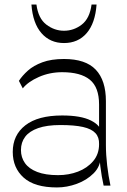

<svg xmlns="http://www.w3.org/2000/svg" viewBox="-20 -815 559 843"><path d="M435 0Q426 -40 420.5 -85Q415 -130 415 -162V-356Q415 -432 374.5 -465Q334 -498 253 -498Q198 -498 150.5 -477Q103 -456 80 -427L63 -460Q78 -483 102.5 -505Q127 -527 166 -541.5Q205 -556 261 -556Q356 -556 400.5 -509Q445 -462 445 -371V-179Q445 -136 450.5 -89Q456 -42 465 0ZM230 8Q132 8 84 -35Q36 -78 36 -148Q36 -222 91.5 -265Q147 -308 253 -308Q335 -308 379 -286Q423 -264 425 -232L422 -126Q421 -84 391 -54Q361 -24 317.5 -8Q274 8 230 8ZM235 -46Q282 -46 322.5 -61.5Q363 -77 389 -107.5Q415 -138 415 -182Q416 -212 399 -230.5Q382 -249 344.5 -257.5Q307 -266 245 -266Q186 -266 147.5 -252.5Q109 -239 90.5 -214.5Q72 -190 72 -156Q72 -124 89.5 -99Q107 -74 143.5 -60Q180 -46 235 -46ZM261 -626Q200 -626 162 -669.5Q124 -713 118 -795H140Q148 -734 183.5 -707Q219 -680 261 -680Q304 -680 339 -707Q374 -734 382 -795H404Q398 -713 360.5 -669.5Q323 -626 261 -626Z"/></svg>

Font: Savate ExtraLight
Style: Regular
Weight: 200
Designer: Max Esnée
Foundry: Plomb Type
Version: Version 2.000